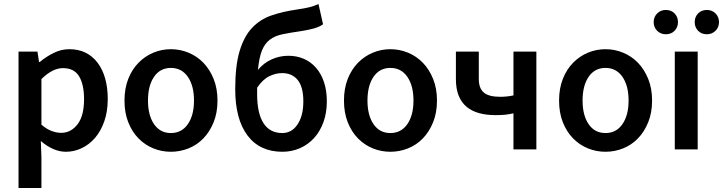

<svg xmlns="http://www.w3.org/2000/svg" viewBox="-20 -750 3630 964"><path d="M73 194V-491H168L176 -439H180Q211 -465 249 -484Q287 -503 328 -503Q374 -503 409.5 -485.5Q445 -468 470 -435Q495 -402 508 -356Q521 -310 521 -253Q521 -190 503.5 -140.5Q486 -91 457 -57.5Q428 -24 390 -6Q352 12 311 12Q279 12 247 -2Q215 -16 185 -42L188 40V194ZM287 -83Q336 -83 369 -125.5Q402 -168 402 -252Q402 -326 377 -367Q352 -408 296 -408Q244 -408 188 -353V-124Q215 -101 240 -92Q265 -83 287 -83Z M838 12Q792 12 750 -5Q708 -22 675.5 -55Q643 -88 624 -136Q605 -184 605 -245Q605 -306 624 -354Q643 -402 675.5 -435Q708 -468 750 -485.5Q792 -503 838 -503Q884 -503 926.5 -485.5Q969 -468 1001 -435Q1033 -402 1052.5 -354Q1072 -306 1072 -245Q1072 -184 1052.5 -136Q1033 -88 1001 -55Q969 -22 926.5 -5Q884 12 838 12ZM838 -82Q892 -82 923 -126.5Q954 -171 954 -245Q954 -320 923 -364.5Q892 -409 838 -409Q784 -409 753.5 -364.5Q723 -320 723 -245Q723 -171 753.5 -126.5Q784 -82 838 -82Z M1398 12Q1284 12 1222.5 -70Q1161 -152 1161 -302Q1161 -420 1183 -493.5Q1205 -567 1245.5 -610Q1286 -653 1343 -672.5Q1400 -692 1469 -702Q1491 -705 1506.5 -708Q1522 -711 1534.5 -714Q1547 -717 1557.5 -721Q1568 -725 1579 -730L1602 -628Q1582 -614 1553.5 -606.5Q1525 -599 1493 -594Q1437 -586 1398.5 -578Q1360 -570 1334.5 -550.5Q1309 -531 1295 -496Q1281 -461 1275 -399Q1304 -434 1344 -452Q1384 -470 1428 -470Q1469 -470 1504.5 -455Q1540 -440 1566 -410.5Q1592 -381 1606.5 -338.5Q1621 -296 1621 -241Q1621 -184 1604 -137Q1587 -90 1557 -57Q1527 -24 1486 -6Q1445 12 1398 12ZM1397 -82Q1445 -82 1474 -125.5Q1503 -169 1503 -241Q1503 -313 1475 -348Q1447 -383 1396 -383Q1365 -383 1332.5 -367.5Q1300 -352 1271 -310V-277Q1271 -181 1303 -131.5Q1335 -82 1397 -82Z M1940 12Q1894 12 1852 -5Q1810 -22 1777.5 -55Q1745 -88 1726 -136Q1707 -184 1707 -245Q1707 -306 1726 -354Q1745 -402 1777.5 -435Q1810 -468 1852 -485.5Q1894 -503 1940 -503Q1986 -503 2028.5 -485.5Q2071 -468 2103 -435Q2135 -402 2154.5 -354Q2174 -306 2174 -245Q2174 -184 2154.5 -136Q2135 -88 2103 -55Q2071 -22 2028.5 -5Q1986 12 1940 12ZM1940 -82Q1994 -82 2025 -126.5Q2056 -171 2056 -245Q2056 -320 2025 -364.5Q1994 -409 1940 -409Q1886 -409 1855.5 -364.5Q1825 -320 1825 -245Q1825 -171 1855.5 -126.5Q1886 -82 1940 -82Z M2558 0V-181Q2535 -176 2516.5 -174Q2498 -172 2467 -172Q2422 -172 2385.5 -182Q2349 -192 2323 -213.5Q2297 -235 2283 -269.5Q2269 -304 2269 -353V-491H2384V-353Q2384 -307 2409 -285.5Q2434 -264 2491 -264Q2526 -264 2558 -271V-491H2673V0Z M3020 12Q2974 12 2932 -5Q2890 -22 2857.5 -55Q2825 -88 2806 -136Q2787 -184 2787 -245Q2787 -306 2806 -354Q2825 -402 2857.5 -435Q2890 -468 2932 -485.5Q2974 -503 3020 -503Q3066 -503 3108.5 -485.5Q3151 -468 3183 -435Q3215 -402 3234.5 -354Q3254 -306 3254 -245Q3254 -184 3234.5 -136Q3215 -88 3183 -55Q3151 -22 3108.5 -5Q3066 12 3020 12ZM3020 -82Q3074 -82 3105 -126.5Q3136 -171 3136 -245Q3136 -320 3105 -364.5Q3074 -409 3020 -409Q2966 -409 2935.5 -364.5Q2905 -320 2905 -245Q2905 -171 2935.5 -126.5Q2966 -82 3020 -82Z M3368 0V-491H3483V0ZM3323 -578Q3297 -578 3279.5 -595.5Q3262 -613 3262 -639Q3262 -665 3279.5 -682.5Q3297 -700 3323 -700Q3350 -700 3367 -682.5Q3384 -665 3384 -639Q3384 -613 3367 -595.5Q3350 -578 3323 -578ZM3529 -578Q3502 -578 3485 -595.5Q3468 -613 3468 -639Q3468 -665 3485 -682.5Q3502 -700 3529 -700Q3555 -700 3572.5 -682.5Q3590 -665 3590 -639Q3590 -613 3572.5 -595.5Q3555 -578 3529 -578Z"/></svg>

Font: Giro Semibold
Style: Regular
Weight: 600
Designer: Paul D. Hunt
Foundry: Adobe Systems Incorporated
Version: Version 1.000;PS 1.0;hotconv 1.0.88;makeotf.lib2.5.647800